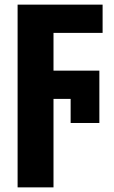

<svg xmlns="http://www.w3.org/2000/svg" viewBox="-20 -569 494 829"><path d="M211 240H56V-549H423V-427H211V-264H409V-38H285V-142H211Z"/></svg>

Font: Noto Sans Display Condensed ExtraBold
Style: Regular
Weight: 800
Width: 3
Designer: Monotype Design Team
Foundry: Monotype Imaging Inc.
Version: Version 2.003